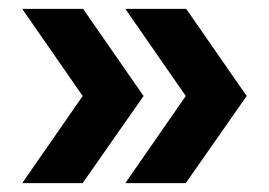

<svg xmlns="http://www.w3.org/2000/svg" viewBox="-20 -511 605 432"><path d="M262 -99 398 -295 262 -491H399L535 -295L398 -99ZM30 -99 166 -295 30 -491H167L303 -295L166 -99Z"/></svg>

Font: Alumni Sans Thin Black
Style: Regular
Weight: 900
Version: Version 1.018